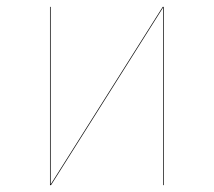

<svg xmlns="http://www.w3.org/2000/svg" viewBox="-20 -537 620 557"><path d="M455 0H453V-394V-515L128 0H125V-517H127V-121V-2L452 -517H455Z"/></svg>

Font: FiraGO Two
Style: Regular
Weight: 100
Designer: bBox Type
Foundry: bBox Type GmbH
Version: Version 1.001